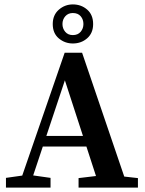

<svg xmlns="http://www.w3.org/2000/svg" viewBox="-20 -850 656 870"><path d="M7 0V-44L99 -57H117L209 -44V0ZM62 0 273 -611H352L560 0H432L274 -486L112 0ZM155 -186 171 -234H419L437 -186ZM336 0V-43L445 -56H489L605 -43V0ZM310 -653Q274 -653 246.5 -676Q219 -699 219 -741Q219 -782 246.5 -806Q274 -830 310 -830Q348 -830 375 -806.5Q402 -783 402 -741Q402 -700 375 -676.5Q348 -653 310 -653ZM310 -691Q333 -691 345.5 -706Q358 -721 358 -741Q358 -762 345.5 -776.5Q333 -791 310 -791Q289 -791 276 -776.5Q263 -762 263 -741Q263 -721 275.5 -706Q288 -691 310 -691Z"/></svg>

Font: Lisu Bosa ExtraBold
Style: Regular
Weight: 800
Designer: David Morse, Annie Olsen, Victor Gaultney, Frank Grießhammer (Latin)
Foundry: SIL International
Version: Version 2.000